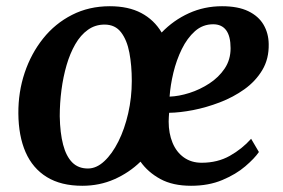

<svg xmlns="http://www.w3.org/2000/svg" viewBox="-20 -587 911 617"><path d="M244.5 10Q176 10 130.5 -18Q85 -46 62.2 -98Q39.5 -150 39 -222.5Q38.5 -291 59.2 -353Q80 -415 118.5 -463.2Q157 -511.5 211.5 -539.2Q266 -567 333 -567Q392.5 -567 433.8 -545.2Q475 -523.5 499.5 -482.5Q537.5 -522 587 -544.5Q636.5 -567 693.5 -567Q745 -567 778 -551Q811 -535 827 -507.5Q843 -480 843.5 -445.5Q844.5 -398 823 -362Q801.5 -326 765.5 -300.2Q729.5 -274.5 686.2 -258Q643 -241.5 600.5 -233.2Q558 -225 523.5 -224.5Q523 -217.5 522.5 -210.5Q522 -203.5 522 -196.5Q522 -158.5 534.5 -128.2Q547 -98 571 -81Q595 -64 628 -64Q679 -64 718.5 -86.2Q758 -108.5 787 -141L812 -98.5Q798 -78 768.2 -52.5Q738.5 -27 694.5 -8.5Q650.5 10 594 10Q535 10 495.2 -11.8Q455.5 -33.5 431.5 -67.5Q395 -32 347.5 -11Q300 10 244.5 10ZM262.5 -45.5Q290 -45.5 315.2 -69Q340.5 -92.5 360.5 -132.5Q380.5 -172.5 392 -223Q403.5 -273.5 403.5 -327Q403.5 -376.5 395.8 -417.5Q388 -458.5 369 -483.2Q350 -508 316 -508Q286 -508 262.5 -491.2Q239 -474.5 222 -445Q205 -415.5 194 -377.8Q183 -340 177.5 -297.8Q172 -255.5 172 -213.5Q173 -159.5 182.8 -122.2Q192.5 -85 212 -65.2Q231.5 -45.5 262.5 -45.5ZM525 -276.5Q554.5 -277.5 588.5 -288.2Q622.5 -299 652.8 -318.8Q683 -338.5 702 -366.8Q721 -395 721 -432Q721 -470.5 706.8 -489.8Q692.5 -509 665 -509Q631.5 -509 606.5 -486.8Q581.5 -464.5 564.2 -429.2Q547 -394 537.2 -353.5Q527.5 -313 525 -276.5Z"/></svg>

Font: Merriweather 20pt SemiBold
Style: Italic
Weight: 600
Italic angle: -7.8°
Version: Version 2.101